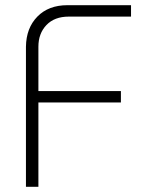

<svg xmlns="http://www.w3.org/2000/svg" viewBox="-20 -720 560 740"><path d="M80 0V-540Q81 -612 124 -656Q167 -700 240 -700H485V-656H245Q190 -656 159 -623.5Q128 -591 128 -540V-369H446V-325H128V0Z"/></svg>

Font: MuseoModerno ExtraLight
Style: Regular
Weight: 200
Designer: Pablo Cosgaya, Héctor Gatti, Marcela Romero, and the Authors of The MuseoModerno Project.
Foundry: Omnibus-Type Team
Version: Version 1.001